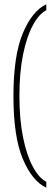

<svg xmlns="http://www.w3.org/2000/svg" viewBox="-20 -765 261 900"><path d="M197 115Q130 83 86.5 -21Q43 -125 43 -315Q43 -503 86.5 -608Q130 -713 197 -745V-717Q163 -700 134 -646.5Q105 -593 88 -509Q71 -425 71 -315Q71 -206 88 -121.5Q105 -37 134 16.5Q163 70 197 87Z"/></svg>

Font: Noto Serif Tamil ExtraCondensed Thin
Style: Regular
Weight: 100
Width: 2
Designer: Indian Type Foundry, Tom Grace, and the Monotype Design Team
Foundry: Monotype Imaging Inc.
Version: Version 2.004; ttfautohint (v1.8.4.7-5d5b)